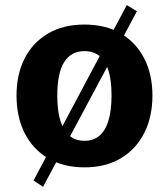

<svg xmlns="http://www.w3.org/2000/svg" viewBox="-20 -633 647 738"><path d="M145.5 85 108.9 61 467.3 -613.3 506.3 -589.8ZM304.7 10.3Q223.1 10.3 164.6 -24.7Q106 -59.6 74.7 -121.6Q43.5 -183.6 43.5 -265.6Q43.5 -347.2 74.7 -408.4Q106 -469.7 164.6 -504.2Q223.1 -538.6 304.7 -538.6Q386.2 -538.6 444.6 -504.2Q502.9 -469.7 534.4 -408.4Q565.9 -347.2 565.9 -265.6Q565.9 -183.6 534.4 -121.6Q502.9 -59.6 444.6 -24.7Q386.2 10.3 304.7 10.3ZM304.7 -91.8Q338.9 -91.8 361.8 -111.1Q384.8 -130.4 396.7 -168.9Q408.7 -207.5 408.7 -265.6Q408.7 -323.7 397 -361.6Q385.3 -399.4 362.1 -418Q338.9 -436.5 304.7 -436.5Q253.4 -436.5 226.8 -394.5Q200.2 -352.5 200.2 -265.6Q200.2 -207 212.2 -168.5Q224.1 -129.9 247.6 -110.8Q271 -91.8 304.7 -91.8Z"/></svg>

Font: Comme
Style: Bold
Weight: 700
Version: Version 1.000;gftools[0.9.27]